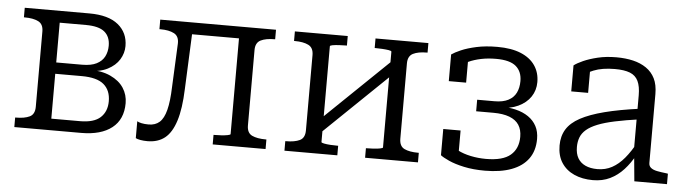

<svg xmlns="http://www.w3.org/2000/svg" viewBox="-40 -698 3084 861"><g transform="rotate(5 1501.5 -268.0)"><path d="M42 -537H333Q419 -537 463 -501Q507 -465 507 -405Q507 -373 489.5 -344.5Q472 -316 437 -298Q402 -280 348 -280L373 -300V-266L350 -286Q410 -286 450 -267.5Q490 -249 510 -218.5Q530 -188 530 -150Q530 -77 481 -38.5Q432 0 343 0H42V-43H45Q84 -43 107 -54Q130 -65 130 -99V-438Q130 -471 107 -482.5Q84 -494 45 -494H42ZM204 -52H333Q396 -52 425 -79Q454 -106 454 -152Q454 -201 423 -227.5Q392 -254 323 -254H180V-305H320Q361 -305 385.5 -317.5Q410 -330 421 -351.5Q432 -373 432 -400Q432 -441 406 -462.5Q380 -484 322 -484H204Z M731 -241 740 -437Q741 -470 718 -482Q695 -494 657 -494H652V-537H802L789 -237Q786 -148 768.5 -93Q751 -38 720 -13.5Q689 11 642 11Q625 11 610.5 8.5Q596 6 589 2V-74Q595 -70 608.5 -67Q622 -64 641 -64Q671 -64 690 -81Q709 -98 719 -137Q729 -176 731 -241ZM1011 -53V-537H1173V-494H1170Q1131 -494 1108 -482.5Q1085 -471 1085 -438V-99Q1085 -65 1108 -54Q1131 -43 1170 -43H1173V0H935V-43H938Q952 -43 969 -44Q986 -45 998.5 -47.5Q1011 -50 1011 -53ZM766 -484V-537H1057V-484Z M1346 -99V-438Q1346 -471 1323 -482.5Q1300 -494 1261 -494H1258V-537H1496V-494H1492Q1478 -494 1461 -493Q1444 -492 1432 -490Q1420 -488 1420 -484V-53Q1420 -50 1432 -47.5Q1444 -45 1461 -44Q1478 -43 1492 -43H1496V0H1258V-43H1261Q1300 -43 1323 -54Q1346 -65 1346 -99ZM1697 -53V-484Q1697 -488 1684.5 -490Q1672 -492 1655 -493Q1638 -494 1624 -494H1621V-537H1859V-494H1856Q1817 -494 1794 -482.5Q1771 -471 1771 -438V-99Q1771 -65 1794 -54Q1817 -43 1856 -43H1859V0H1621V-43H1624Q1638 -43 1655 -44Q1672 -45 1684.5 -47.5Q1697 -50 1697 -53ZM1410 -92 1377 -128 1707 -446 1740 -410Z M2161 -42Q2237 -42 2271.5 -71.5Q2306 -101 2306 -154Q2306 -186 2292 -207.5Q2278 -229 2249 -240Q2220 -251 2177 -251H2099V-303H2177Q2215 -303 2239 -315.5Q2263 -328 2274 -350.5Q2285 -373 2285 -403Q2285 -446 2257.5 -469.5Q2230 -493 2168 -493Q2131 -493 2100 -486.5Q2069 -480 2045 -469Q2021 -458 2004 -442Q2002 -450 2003.5 -456Q2005 -462 2010.5 -467Q2016 -472 2024.5 -476Q2033 -480 2043 -482V-375H1965V-495Q1979 -505 2006.5 -517Q2034 -529 2075 -538Q2116 -547 2169 -547Q2232 -547 2274.5 -529.5Q2317 -512 2339 -480Q2361 -448 2361 -405Q2361 -368 2341.5 -339Q2322 -310 2286 -293Q2250 -276 2200 -276L2225 -295V-263L2202 -282Q2242 -282 2275 -274Q2308 -266 2332 -249.5Q2356 -233 2369 -208.5Q2382 -184 2382 -151Q2382 -98 2356 -62Q2330 -26 2280.5 -7.5Q2231 11 2161 11Q2108 11 2066.5 2Q2025 -7 1997.5 -19.5Q1970 -32 1959 -41V-159H2037V-50Q2026 -52 2017.5 -56.5Q2009 -61 2003.5 -67Q1998 -73 1996.5 -80.5Q1995 -88 1997 -97Q2009 -82 2034 -69Q2059 -56 2092.5 -49Q2126 -42 2161 -42Z M2834 -327V-279Q2770 -270 2723 -260Q2676 -250 2645 -237.5Q2614 -225 2596 -209.5Q2578 -194 2570.5 -174.5Q2563 -155 2563 -131Q2563 -101 2574.5 -81Q2586 -61 2608.5 -50.5Q2631 -40 2663 -40Q2699 -40 2728.5 -56Q2758 -72 2783.5 -102.5Q2809 -133 2832 -176L2833 -120Q2812 -81 2785 -51.5Q2758 -22 2724 -5.5Q2690 11 2647 11Q2599 11 2562.5 -5.5Q2526 -22 2505.5 -53.5Q2485 -85 2485 -131Q2485 -173 2504 -204Q2523 -235 2564.5 -257.5Q2606 -280 2672 -297Q2738 -314 2834 -327ZM2833 0 2822 -117 2819 -122V-386Q2819 -426 2807.5 -450Q2796 -474 2770.5 -484Q2745 -494 2703 -494Q2645 -494 2607 -478.5Q2569 -463 2549 -444Q2547 -451 2550 -459Q2553 -467 2559 -473.5Q2565 -480 2573.5 -484.5Q2582 -489 2592 -490V-377H2516V-494Q2530 -505 2557 -517Q2584 -529 2621.5 -538Q2659 -547 2705 -547Q2746 -547 2780 -539Q2814 -531 2839.5 -513.5Q2865 -496 2879 -468Q2893 -440 2893 -398V-88Q2893 -74 2903 -66Q2913 -58 2931 -54.5Q2949 -51 2975 -48L2980 -47V0Z"/></g></svg>

Font: Roboto Serif Light
Style: Regular
Weight: 300
Designer: Greg Gazdowicz
Foundry: Commercial Type
Version: Version 1.008